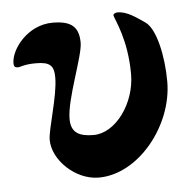

<svg xmlns="http://www.w3.org/2000/svg" viewBox="-41 -486 545 542"><g transform="rotate(-5 231.5 -215.0)"><path d="M218 15C331 15 434 -114 434 -238C434 -310 417 -388 388 -409C363 -426 338 -445 311 -445C306 -445 298 -442 299 -437C302 -424 334 -366 334 -268C334 -185 276 -106 214 -106C173 -106 150 -118 150 -157C150 -214 199 -328 200 -368C200 -412 181 -432 126 -432C54 -432 6 -366 6 -328C6 -317 10 -315 18 -315C25 -315 35 -322 69 -322C109 -322 120 -311 120 -277C120 -224 89 -134 89 -103C89 -46 152 15 218 15Z"/></g></svg>

Font: EB Garamond
Style: Bold
Weight: 700
Designer: Georg Duffner and Octavio Pardo
Foundry: Georg Duffner
Version: Version 1.000;PS 001.000;hotconv 1.0.88;makeotf.lib2.5.64775